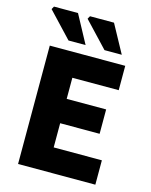

<svg xmlns="http://www.w3.org/2000/svg" viewBox="-126 -938 804 1020"><g transform="rotate(15 276.0 -428.5)"><path d="M74 0V-651H489V-517H234V-401H451V-267H234V-134H499V0ZM163 -703 33 -841 42 -857H174L257 -703ZM361 -703 231 -841 240 -857H372L456 -703Z"/></g></svg>

Font: Source Sans 3 ExtraLight ExtraBold
Style: Regular
Weight: 800
Version: Version 3.052;hotconv 1.1.0;makeotfexe 2.6.0